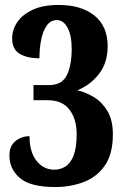

<svg xmlns="http://www.w3.org/2000/svg" viewBox="-20 -744 501 774"><path d="M203 10Q102 10 60 -26.5Q18 -63 18 -117Q18 -156 42.5 -175.5Q67 -195 99 -195Q99 -131 127.5 -95.5Q156 -60 199 -60Q223 -60 243.5 -72.5Q264 -85 276.5 -116.5Q289 -148 289 -203Q289 -264 260 -302Q231 -340 173 -340H115V-401H177Q230 -401 249.5 -441Q269 -481 269 -547Q269 -601 252.5 -632Q236 -663 209 -663Q184 -663 168.5 -641Q153 -619 146 -584Q139 -549 139 -509Q90 -509 59.5 -527Q29 -545 29 -589Q29 -624 49.5 -654.5Q70 -685 111.5 -704.5Q153 -724 216 -724Q308 -724 361 -681Q414 -638 414 -558Q414 -491 379 -446Q344 -401 292 -380Q327 -372 360 -351.5Q393 -331 414 -295Q435 -259 435 -202Q435 -123 402.5 -76.5Q370 -30 317 -10Q264 10 203 10Z"/></svg>

Font: Noto Serif Ethiopic ExtraCondensed ExtraBold
Style: Regular
Weight: 800
Width: 2
Designer: Monotype Design Team
Foundry: Monotype Imaging Inc.
Version: Version 2.102; ttfautohint (v1.8.4.7-5d5b)